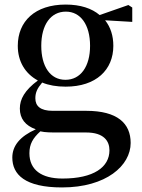

<svg xmlns="http://www.w3.org/2000/svg" viewBox="-20 -563 624 842"><path d="M267 -213C200 -213 161 -272 161 -362C161 -454 202 -512 269 -512C333 -512 375 -455 375 -362C375 -272 334 -213 267 -213ZM268 -183C402 -183 477 -257 477 -362C477 -406 465 -444 441 -474L560 -467V-530L543 -541L417 -497C383 -526 333 -543 268 -543C133 -543 58 -469 58 -362C58 -295 89 -241 146 -210C88 -167 67 -128 67 -87C67 -43 91 -12 137 4C68 35 34 76 34 128C34 202 89 259 252 259C446 259 553 163 553 64C553 -22 495 -77 358 -77H211C157 -77 135 -98 135 -132C135 -158 144 -176 165 -201C194 -189 228 -183 268 -183ZM157 13C179 18 202 18 239 18H358C436 18 460 56 460 96C460 170 391 220 254 220C162 220 109 182 109 109C109 69 124 43 157 13Z"/></svg>

Font: Noto Serif CJK JP SemiBold
Style: Regular
Weight: 600
Designer: Ryoko NISHIZUKA 西塚涼子 (kana & ideographs); Frank Grießhammer (Latin, Greek & Cyrillic); Wenlong ZHANG 张文龙 (bopomofo); San
Foundry: Adobe
Version: Version 2.001;hotconv 1.1.0;makeotfexe 2.6.0